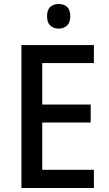

<svg xmlns="http://www.w3.org/2000/svg" viewBox="-20 -990 544 959"><path d="M449 -51H87V-765H449V-675H191V-468H433V-378H191V-142H449ZM273 -970Q299 -970 315 -955.5Q331 -941 331 -909Q331 -877 314.5 -862Q298 -847 273 -847Q248 -847 231.5 -862Q215 -877 215 -909Q215 -941 231 -955.5Q247 -970 273 -970Z"/></svg>

Font: Noto Sans Tamil UI SemiCondensed Medium
Style: Regular
Weight: 500
Width: 4
Designer: Jelle Bosma - Monotype Design Team
Foundry: Monotype Imaging Inc.
Version: Version 2.004; ttfautohint (v1.8.4.7-5d5b)